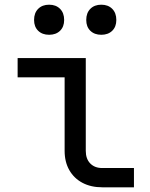

<svg xmlns="http://www.w3.org/2000/svg" viewBox="-20 -797 640 817"><path d="M415 0Q367 0 331 -19Q295 -38 275 -73Q255 -108 255 -155V-468H55V-550H345V-155Q345 -121 364 -101.5Q383 -82 415 -82H550V0ZM411 -649Q382 -649 364.5 -666Q347 -683 347 -712Q347 -742 364.5 -759.5Q382 -777 411 -777Q440 -777 457.5 -759.5Q475 -742 475 -712Q475 -683 457.5 -666Q440 -649 411 -649ZM189 -649Q160 -649 142.5 -666Q125 -683 125 -712Q125 -742 142.5 -759.5Q160 -777 189 -777Q218 -777 235.5 -759.5Q253 -742 253 -712Q253 -683 235.5 -666Q218 -649 189 -649Z"/></svg>

Font: JetBrains Mono Zero
Style: Regular-Zero
Weight: 400
Designer: Philipp Nurullin, Konstantin Bulenkov
Foundry: JetBrains
Version: Version 2.211